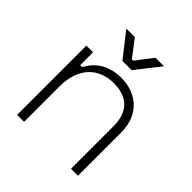

<svg xmlns="http://www.w3.org/2000/svg" viewBox="-189 -836 972 972"><g transform="rotate(45 297.0 -350.0)"><path d="M373 -700 304 -610H294L225 -700H164L266 -570H332L434 -700ZM82 -496V0H132V-254C132 -392 211 -460 314 -460C407 -460 468 -414 468 -304V0H518V-308C518 -443 426 -506 324 -506C222 -506 171 -455 144 -404H130V-496Z"/></g></svg>

Font: Space Text Light
Style: Regular
Weight: 300
Designer: Florian Karsten (Space Text), Colophon Foundry (Space Mono)
Foundry: Florian Karsten
Version: Version 1.003;PS 001.003;hotconv 1.0.88;makeotf.lib2.5.64775